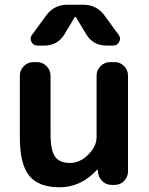

<svg xmlns="http://www.w3.org/2000/svg" viewBox="-20 -783 631 813"><path d="M232 10Q144 10 104 -38.5Q64 -87 64 -203V-463Q64 -486 81 -503Q98 -520 121 -520H137Q160 -520 177 -503Q194 -486 194 -463V-217Q194 -147 213 -120Q232 -93 277 -93Q318 -93 353.5 -128Q389 -163 389 -203V-463Q389 -486 406 -503Q423 -520 446 -520H466Q489 -520 505.5 -503Q522 -486 522 -463V-57Q522 -34 505.5 -17Q489 0 466 0H453Q429 0 412.5 -16.5Q396 -33 395 -57L394 -64Q394 -65 393 -65Q392 -65 391 -64Q323 10 232 10ZM332 -763Q389 -763 422 -718L482 -636Q493 -622 485 -606Q477 -590 459 -590H431Q374 -590 345 -638L301 -711Q301 -712 299 -712Q297 -712 297 -711L253 -638Q224 -590 167 -590H139Q121 -590 113 -606Q105 -622 116 -636L176 -718Q209 -763 266 -763Z"/></svg>

Font: Rounded Mplus 1c Bold
Style: Bold
Weight: 700
Version: Version 1.059.20150529